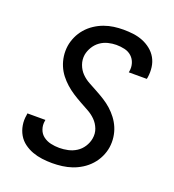

<svg xmlns="http://www.w3.org/2000/svg" viewBox="-136 -849 872 962"><g transform="rotate(20 300.0 -367.5)"><path d="M250 8Q223 8 196 4.5Q169 1 144.5 -8Q120 -17 99 -32.5Q78 -48 65 -70.5Q52 -93 47.5 -120Q43 -147 48 -174L49 -184H145L144 -178Q140 -155 147.5 -133.5Q155 -112 172.5 -99Q190 -86 212 -81Q234 -76 258 -76Q280 -76 303.5 -81Q327 -86 347.5 -99Q368 -112 381.5 -133Q395 -154 399 -177Q404 -205 394.5 -229.5Q385 -254 367 -272Q349 -290 326 -302.5Q303 -315 280.5 -327.5Q258 -340 236.5 -354Q215 -368 196 -385Q177 -402 161.5 -422Q146 -442 136 -466Q126 -490 122.5 -516.5Q119 -543 123 -571Q127 -596 138 -620.5Q149 -645 167 -666Q185 -687 208.5 -702.5Q232 -718 257 -727Q282 -736 307.5 -739.5Q333 -743 359 -743Q386 -743 412.5 -739.5Q439 -736 462.5 -726.5Q486 -717 506 -701Q526 -685 538.5 -663Q551 -641 554.5 -614.5Q558 -588 554 -561L552 -551H456L457 -557Q461 -579 454.5 -600Q448 -621 432.5 -635Q417 -649 395.5 -654Q374 -659 351 -659Q330 -659 307.5 -653.5Q285 -648 266 -634.5Q247 -621 234.5 -600.5Q222 -580 218 -558Q214 -531 223 -506Q232 -481 249.5 -463Q267 -445 290 -432.5Q313 -420 336 -407.5Q359 -395 380.5 -381.5Q402 -368 421 -351Q440 -334 455.5 -313.5Q471 -293 481 -269.5Q491 -246 494.5 -219Q498 -192 494 -165Q490 -139 478 -113.5Q466 -88 447 -67Q428 -46 404 -31Q380 -16 355 -7.5Q330 1 303 4.5Q276 8 250 8Z"/></g></svg>

Font: Iosevka Aile Medium Oblique
Style: Regular
Weight: 500
Italic angle: -9°
Designer: Belleve Invis
Foundry: Belleve Invis
Version: Version 31.1.0; ttfautohint (v1.8.4)